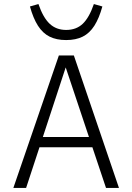

<svg xmlns="http://www.w3.org/2000/svg" viewBox="-20 -929 654 949"><path d="M126 -201 145 -252H446L475 -201ZM109 0H46L271 -655H311L315 -627L182 -222ZM568 0H504L429 -224L293 -631L300 -655H345ZM307 -781Q357 -781 389 -811.5Q421 -842 444 -909L486 -897Q470 -839 446.5 -802Q423 -765 389 -748Q355 -731 307 -731Q259 -731 225 -748Q191 -765 167.5 -802Q144 -839 128 -897L170 -909Q193 -842 225.5 -811.5Q258 -781 307 -781Z"/></svg>

Font: Intel One Mono Light
Style: Regular
Weight: 300
Monospace: yes
Designer: Fred Shallcrass
Foundry: Frere-Jones Type LLC
Version: Version 1.004